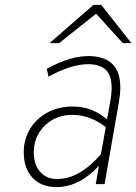

<svg xmlns="http://www.w3.org/2000/svg" viewBox="-20 -752 556 784"><path d="M211 12Q149 12 113 -26Q77 -64 77 -130Q77 -184 103 -226.2Q129 -268.5 174.2 -292.8Q219.5 -317 277 -317Q317 -317 351 -304.2Q385 -291.5 417 -265L429 -330Q445 -414 423.5 -452Q402 -490 339 -490Q305.5 -490 264.2 -477Q223 -464 178 -439L171 -471Q220.5 -498 262 -510.5Q303.5 -523 340 -523Q393 -523 424.5 -502.2Q456 -481.5 466.2 -440.5Q476.5 -399.5 466 -338L407 0H371L384 -75Q345 -32.5 301.2 -10.2Q257.5 12 211 12ZM213 -21Q259 -21 303 -46Q347 -71 392 -122L412 -233Q380 -258 345.2 -270.5Q310.5 -283 275 -283Q230 -283 194.5 -262.8Q159 -242.5 138.5 -208Q118 -173.5 118 -130Q118 -80 143.8 -50.5Q169.5 -21 213 -21ZM182.5 -576 361.5 -732H393.5L516.5 -576H481.5L372.5 -696L221.5 -576Z"/></svg>

Font: Overpass Thin
Style: Italic
Weight: 250
Italic angle: -10°
Designer: Delve Withrington, Dave Bailey, Thomas Jockin
Foundry: Delve Fonts LLC
Version: Version 4.000